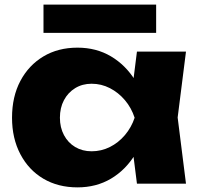

<svg xmlns="http://www.w3.org/2000/svg" viewBox="-20 -794 866 830"><path d="M572 0 546 -206 573 -285 546 -364 572 -571H784L748 -286L784 0ZM620 -285Q606 -195 564.5 -127Q523 -59 459.5 -21.5Q396 16 315 16Q231 16 167.5 -21.5Q104 -59 68 -127.5Q32 -196 32 -285Q32 -376 68 -444Q104 -512 167.5 -550Q231 -588 315 -588Q396 -588 459.5 -550.5Q523 -513 565 -445.5Q607 -378 620 -285ZM239 -285Q239 -243 256.5 -210Q274 -177 305 -158.5Q336 -140 376 -140Q418 -140 455 -158.5Q492 -177 520 -210Q548 -243 562 -285Q548 -328 520 -361Q492 -394 455 -413Q418 -432 376 -432Q336 -432 305 -413Q274 -394 256.5 -361Q239 -328 239 -285ZM168 -652V-774H655V-652Z"/></svg>

Font: Unbounded
Style: Bold
Weight: 700
Designer: Luke Prowse, Jean-Baptiste Morizot, Fátima Lázaro, Florian Runge
Foundry: NaN
Version: Version 1.700